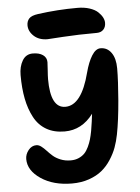

<svg xmlns="http://www.w3.org/2000/svg" viewBox="-62 -970 763 1045"><g transform="rotate(-5 319.5 -447.0)"><path d="M224.1 -766.1Q178.2 -766.1 150.1 -792Q122.1 -817.9 122.1 -851.1Q122.1 -873 135.3 -887.7Q148.4 -902.3 185.1 -907.2Q292 -921.9 400.9 -921.9Q438 -921.9 467 -912.4Q496.1 -902.8 512 -887.9Q527.8 -873 535.9 -857.7Q543.9 -842.3 543.9 -828.1Q543.9 -804.7 530.5 -790.8Q517.1 -776.9 494.1 -776.9Q392.6 -776.9 309.6 -771.5Q226.6 -766.1 224.1 -766.1ZM289.1 27.8Q188 27.8 119.9 -17.8Q51.8 -63.5 51.8 -126Q51.8 -152.3 69.6 -174.6Q87.4 -196.8 112.8 -196.8Q126.5 -196.8 139.9 -186.5Q153.3 -176.3 166.5 -161.9Q179.7 -147.5 195.8 -133.1Q211.9 -118.7 237.1 -108.4Q262.2 -98.1 293 -98.1Q317.4 -98.1 336.7 -106.7Q356 -115.2 368.7 -128.4Q381.3 -141.6 391.1 -162.4Q400.9 -183.1 406.5 -202.6Q412.1 -222.2 417 -248Q425.8 -300.8 430.2 -340.8Q368.2 -257.8 273.9 -257.8Q215.8 -257.8 173.8 -282.2Q131.8 -306.6 107.7 -352.1Q83.5 -397.5 72.3 -454.6Q61 -511.7 61 -584Q61 -630.4 80.3 -663.1Q99.6 -695.8 137.2 -695.8Q171.9 -695.8 192.4 -681.4Q212.9 -667 212.9 -642.1Q212.9 -629.9 210.4 -598.1Q208 -566.4 208 -548.8Q208 -391.1 289.1 -391.1Q377.9 -391.1 422.9 -566.9Q437.5 -622.6 459 -657.2Q480.5 -691.9 506.8 -691.9Q543.9 -691.9 565.9 -660.6Q587.9 -629.4 587.9 -575.2Q587.9 -507.8 578.9 -399.7Q569.8 -291.5 555.2 -216.8Q547.9 -179.2 535.9 -146.5Q523.9 -113.8 502.4 -80.8Q481 -47.9 452.6 -24.7Q424.3 -1.5 382.3 13.2Q340.3 27.8 289.1 27.8Z"/></g></svg>

Font: Shantell Sans Bouncy
Style: Bold
Weight: 700
Designer: Stephen Nixon, Anya Danilova, Shantell Martin
Foundry: Arrow Type
Version: Version 1.006;[9816181b4]